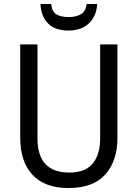

<svg xmlns="http://www.w3.org/2000/svg" viewBox="-20 -938 694 968"><path d="M572 -242Q572 -127 511 -58.5Q450 10 325 10Q206 10 144 -56.5Q82 -123 82 -243V-714H169V-240Q169 -68 329 -68Q410 -68 447.5 -113.5Q485 -159 485 -241V-714H572ZM470 -918Q467 -858 429 -821Q391 -784 325 -784Q258 -784 222.5 -819.5Q187 -855 184 -918H238Q242 -879 264.5 -865.5Q287 -852 327 -852Q363 -852 387.5 -866Q412 -880 417 -918Z"/></svg>

Font: Noto Sans Telugu SemiCondensed
Style: Regular
Weight: 400
Width: 4
Designer: Jelle Bosma - Monotype Design Team
Foundry: Monotype Imaging Inc.
Version: Version 2.005; ttfautohint (v1.8.4.7-5d5b)